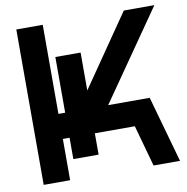

<svg xmlns="http://www.w3.org/2000/svg" viewBox="-79 -776 830 852"><g transform="rotate(-10 336.0 -350.0)"><path d="M168.9 0H49.8V-700.2H168.9V-298.8H199.2V-549.8H313V-378.9L534.2 -700.2H671.9L393.1 -298.8H580.1L664.1 0H544.9L493.2 -186H313V-89.8H199.2V-186H168.9Z"/></g></svg>

Font: Cakra Normal
Style: Regular
Weight: 400
Designer: Lucia Kollert, Vojtech Kollert
Foundry: OoM Type
Version: Version 1.000;Glyphs 3.1.1 (3148)